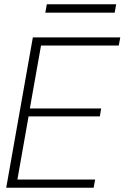

<svg xmlns="http://www.w3.org/2000/svg" viewBox="-20 -874 580 894"><path d="M9 0 133 -700H540L533 -662H171L119 -369H451L445 -332H113L61 -38H423L416 0ZM191 -815 198 -854H521L514 -815Z"/></svg>

Font: DM Sans 36pt ExtraLight
Style: Italic
Weight: 250
Italic angle: -10°
Designer: Colophon Foundry, Jonny Pinhorn
Foundry: Colophon Foundry
Version: Version 4.004;gftools[0.9.30]